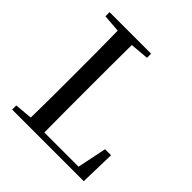

<svg xmlns="http://www.w3.org/2000/svg" viewBox="-195 -876 1020 1020"><g transform="rotate(45 315.0 -366.0)"><path d="M51 -701 151 -693C153 -593 153 -493 153 -392V-328C153 -237 153 -138 151 -40L51 -31V0H589L594 -200H549L515 -35H258C257 -136 257 -236 257 -325V-384C257 -492 257 -593 258 -692L363 -701V-732H51Z"/></g></svg>

Font: Noto Serif TC Medium
Style: Regular
Weight: 500
Designer: Ryoko NISHIZUKA 西塚涼子 (kana & ideographs); Frank Grießhammer (Latin, Greek & Cyrillic); Wenlong ZHANG 张文龙 (bopomofo); San
Foundry: Adobe
Version: Version 2.001;hotconv 1.1.0;makeotfexe 2.6.0